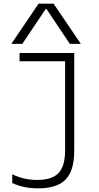

<svg xmlns="http://www.w3.org/2000/svg" viewBox="-20 -1020 540 1050"><path d="M189 10Q147 10 112 2.5Q77 -5 47 -19V-67Q77 -52 111.5 -44Q146 -36 184 -36Q265 -36 300.5 -74Q336 -112 336 -198V-685H87V-730H386V-195Q386 -88 339.5 -39Q293 10 189 10ZM42 -780 191 -1000H273L422 -780H362L234 -971H230L102 -780Z"/></svg>

Font: M PLUS Code Latin Light
Style: Regular
Weight: 300
Designer: Coji Morishita
Foundry: UNDERFOREST DESIGN
Version: Version 1.002; ttfautohint (v1.8.3)